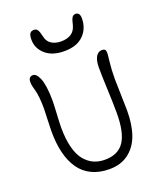

<svg xmlns="http://www.w3.org/2000/svg" viewBox="-176 -1130 1015 1215"><g transform="rotate(-20 331.5 -522.5)"><path d="M335.9 -823.2Q254.4 -823.2 208.7 -863.8Q163.1 -904.3 163.1 -962.9Q163.1 -991.7 171.6 -1003.9Q180.2 -1016.1 198.2 -1016.1Q214.4 -1016.1 222.9 -1004.2Q231.4 -992.2 238.8 -958Q245.6 -922.9 272 -905.5Q298.3 -888.2 336.9 -888.2Q422.9 -888.2 440.9 -959Q449.2 -996.1 457.5 -1008.5Q465.8 -1021 481 -1021Q509.8 -1021 509.8 -981Q509.8 -912.6 465.1 -867.9Q420.4 -823.2 335.9 -823.2ZM349.1 -23.9Q280.8 -23.9 229.5 -48.8Q178.2 -73.7 146.5 -120.1Q114.7 -166.5 99.4 -230Q84 -293.5 84 -374Q84 -403.3 86.4 -456.1Q88.9 -508.8 88.9 -525.9Q88.9 -569.8 85.2 -602.8Q81.5 -635.7 76.9 -650.9Q72.3 -666 68.6 -682.1Q64.9 -698.2 64.9 -712.9Q64.9 -749 95.2 -749Q106.4 -749 116.9 -738.5Q127.4 -728 136.7 -706.3Q146 -684.6 151.6 -645.5Q157.2 -606.4 157.2 -555.2Q157.2 -529.8 153.6 -467.5Q149.9 -405.3 149.9 -376Q149.9 -298.3 164.6 -241.7Q179.2 -185.1 206.1 -152.6Q232.9 -120.1 266.4 -105Q299.8 -89.8 341.8 -89.8Q431.2 -89.8 471.7 -150.6Q512.2 -211.4 512.2 -341.8Q512.2 -404.8 508.1 -499.5Q503.9 -594.2 503.9 -651.9Q503.9 -697.8 518.8 -723.4Q533.7 -749 560.1 -749Q573.2 -749 579.6 -742.9Q585.9 -736.8 585.9 -721.2Q585.9 -711.4 580.1 -660.6Q574.2 -609.9 574.2 -547.9Q574.2 -513.2 576.7 -442.6Q579.1 -372.1 579.1 -335Q579.1 -240.7 555.2 -172.4Q531.2 -104 478.8 -64Q426.3 -23.9 349.1 -23.9Z"/></g></svg>

Font: Shantell Sans Bouncy
Style: Regular
Weight: 300
Designer: Stephen Nixon, Anya Danilova, Shantell Martin
Foundry: Arrow Type
Version: Version 1.006;[9816181b4]